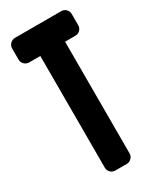

<svg xmlns="http://www.w3.org/2000/svg" viewBox="-201 -855 762 920"><g transform="rotate(-30 180.0 -395.5)"><path d="M344 -691Q344 -677 333.5 -666Q323 -655 307 -655H250V-36Q250 -22 239 -11Q228 0 214 0H150Q134 0 123.5 -11Q113 -22 113 -36V-655H52Q36 -655 25 -666Q14 -677 14 -691V-754Q14 -769 25 -780Q36 -791 52 -791H307Q323 -791 333.5 -780Q344 -769 344 -754Z"/></g></svg>

Font: H.H. Samuel
Style: Regular
Weight: 900
Width: 1
Designer: deFharo
Foundry: deFharo
Version: Version 1.009